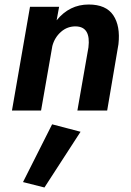

<svg xmlns="http://www.w3.org/2000/svg" viewBox="-20 -490 582 851"><path d="M372 -280Q383 -371 317 -373Q279 -374 250.5 -349Q222 -324 212 -286L162 0H33L113 -460H242L231 -400Q288 -470 373 -470Q450 -470 482 -422.5Q514 -375 505 -294L455 0H323ZM211 61 337 94 177 341 82 317Z"/></svg>

Font: Jost* 600 Semi
Style: Italic
Weight: 600
Italic angle: -10°
Version: Version 3.500